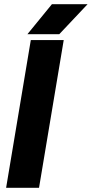

<svg xmlns="http://www.w3.org/2000/svg" viewBox="-20 -890 435 910"><path d="M9 0 126 -700H282L165 0ZM110 -728 226 -870H395L261 -728Z"/></svg>

Font: Figtree Light ExtraBold
Style: Italic
Weight: 800
Italic angle: -9.5°
Version: Version 2.001;gftools[0.9.30]